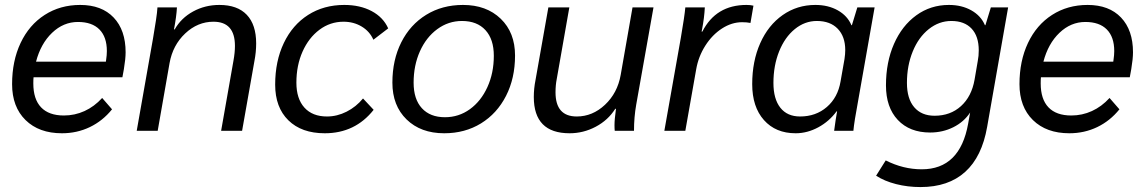

<svg xmlns="http://www.w3.org/2000/svg" viewBox="-20 -530 4640 778"><path d="M489 -318Q489 -292 482 -250L476 -217H116Q115 -209 115 -192Q115 -128 146.5 -95Q178 -62 239 -62Q283 -62 322.5 -80Q362 -98 394 -133L434 -87Q396 -40 344 -15Q292 10 231 10Q138 10 83.5 -43.5Q29 -97 29 -189Q29 -283 63.5 -356Q98 -429 161 -469.5Q224 -510 305 -510Q392 -510 440.5 -459Q489 -408 489 -318ZM413 -323Q413 -380 383 -410.5Q353 -441 296 -441Q237 -441 191 -397Q145 -353 126 -280H409L410 -287Q413 -307 413 -323Z M600 -374Q607 -415 612 -448Q617 -481 618 -500H697Q695 -463 685 -411H688Q714 -457 762.5 -483.5Q811 -510 869 -510Q942 -510 980 -470Q1018 -430 1018 -354Q1018 -319 1011 -283L961 0H876L926 -284Q932 -317 932 -344Q932 -442 845 -442Q781 -442 730.5 -394.5Q680 -347 667 -274L619 0H534Z M1095 -187Q1095 -282 1130 -355.5Q1165 -429 1228.5 -469.5Q1292 -510 1375 -510Q1439 -510 1486 -485Q1533 -460 1553 -415L1493 -369Q1478 -403 1445.5 -422.5Q1413 -442 1372 -442Q1318 -442 1274.5 -409.5Q1231 -377 1206 -321Q1181 -265 1181 -195Q1181 -130 1213.5 -94Q1246 -58 1305 -58Q1346 -58 1384.5 -77.5Q1423 -97 1451 -131L1494 -85Q1419 10 1296 10Q1202 10 1148.5 -42.5Q1095 -95 1095 -187Z M1570 -195Q1570 -287 1606 -358.5Q1642 -430 1707 -470Q1772 -510 1856 -510Q1951 -510 2009 -454Q2067 -398 2067 -305Q2067 -213 2030.5 -141.5Q1994 -70 1929 -30Q1864 10 1780 10Q1685 10 1627.5 -46Q1570 -102 1570 -195ZM1981 -304Q1981 -371 1947 -408Q1913 -445 1852 -445Q1797 -445 1752 -412Q1707 -379 1681.5 -322Q1656 -265 1656 -195Q1656 -128 1689.5 -91.5Q1723 -55 1783 -55Q1839 -55 1884 -87.5Q1929 -120 1955 -177Q1981 -234 1981 -304Z M2143 -137Q2143 -171 2150 -206L2202 -500H2287L2236 -210Q2231 -185 2231 -156Q2231 -58 2317 -58Q2381 -58 2431.5 -105.5Q2482 -153 2495 -226L2543 -500H2628L2558 -106Q2549 -55 2549 0H2471Q2470 -8 2470 -23Q2470 -46 2476 -89H2473Q2444 -43 2394 -16.5Q2344 10 2288 10Q2143 10 2143 -137Z M2739 -378Q2754 -465 2757 -500H2836Q2834 -459 2825 -412L2823 -402H2826Q2881 -510 3005 -510Q3021 -510 3033 -507L3021 -437Q3007 -440 2987 -440Q2945 -440 2905.5 -414.5Q2866 -389 2838 -345Q2810 -301 2801 -249L2757 0H2672Z M3028 -189Q3028 -282 3060.5 -355Q3093 -428 3151.5 -469Q3210 -510 3284 -510Q3336 -510 3375 -488Q3414 -466 3430 -428H3432L3454 -500H3524L3458 -126Q3441 -35 3438 0H3360Q3366 -46 3372 -79H3370Q3340 -38 3295.5 -14Q3251 10 3204 10Q3123 10 3075.5 -43.5Q3028 -97 3028 -189ZM3386 -200 3402 -291Q3405 -311 3405 -327Q3405 -382 3374.5 -413.5Q3344 -445 3290 -445Q3241 -445 3200.5 -412Q3160 -379 3137 -321.5Q3114 -264 3114 -194Q3114 -129 3142 -93.5Q3170 -58 3222 -58Q3286 -58 3330.5 -96.5Q3375 -135 3386 -200Z M4065 -500 3980 -16Q3959 105 3891 166.5Q3823 228 3710 228Q3658 228 3611 216Q3564 204 3530 182L3569 120Q3640 156 3715 156Q3870 156 3903 -29L3911 -74Q3886 -36 3843 -14.5Q3800 7 3749 7Q3666 7 3618 -44Q3570 -95 3570 -184Q3570 -278 3602.5 -352Q3635 -426 3693 -468Q3751 -510 3825 -510Q3877 -510 3916 -488Q3955 -466 3971 -428H3973L3995 -500ZM3946 -326Q3946 -383 3917 -414Q3888 -445 3835 -445Q3785 -445 3743.5 -412Q3702 -379 3678.5 -321.5Q3655 -264 3655 -194Q3655 -130 3684.5 -95.5Q3714 -61 3767 -61Q3831 -61 3874 -100Q3917 -139 3929 -207L3942 -283Q3946 -303 3946 -326Z M4571 -318Q4571 -292 4564 -250L4558 -217H4198Q4197 -209 4197 -192Q4197 -128 4228.5 -95Q4260 -62 4321 -62Q4365 -62 4404.5 -80Q4444 -98 4476 -133L4516 -87Q4478 -40 4426 -15Q4374 10 4313 10Q4220 10 4165.5 -43.5Q4111 -97 4111 -189Q4111 -283 4145.5 -356Q4180 -429 4243 -469.5Q4306 -510 4387 -510Q4474 -510 4522.5 -459Q4571 -408 4571 -318ZM4495 -323Q4495 -380 4465 -410.5Q4435 -441 4378 -441Q4319 -441 4273 -397Q4227 -353 4208 -280H4491L4492 -287Q4495 -307 4495 -323Z"/></svg>

Font: Sarabun
Style: Italic
Weight: 400
Italic angle: -10°
Designer: Suppakit Chalermlarp | Katatrad Co.,Ltd.
Foundry: Cadson Demak Co.,Ltd.
Version: Version 1.000; ttfautohint (v1.6)